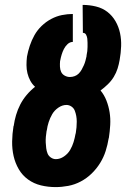

<svg xmlns="http://www.w3.org/2000/svg" viewBox="-20 -755 540 783"><path d="M207 8Q176 8 147 1Q118 -6 94.5 -23Q71 -40 56.5 -65Q42 -90 35.5 -118.5Q29 -147 29.5 -178Q30 -209 35 -240L36 -242Q39 -264 45.5 -286Q52 -308 62.5 -328.5Q73 -349 88.5 -367.5Q104 -386 123 -401Q111 -412 103.5 -426Q96 -440 92 -456Q88 -472 88 -489.5Q88 -507 90 -524Q94 -546 101.5 -568.5Q109 -591 120.5 -611.5Q132 -632 149.5 -649Q167 -666 188.5 -677.5Q210 -689 232.5 -693.5Q255 -698 277 -698V-584Q265 -584 255.5 -575Q246 -566 240.5 -555Q235 -544 231.5 -532.5Q228 -521 226 -510L225 -506Q224 -495 224.5 -483Q225 -471 229.5 -461.5Q234 -452 244 -446.5Q254 -441 265 -441Q275 -441 284.5 -444.5Q294 -448 301 -455Q308 -462 313 -471Q318 -480 322 -489Q326 -498 328.5 -507.5Q331 -517 333 -526V-529Q335 -538 336 -546.5Q337 -555 337 -563.5Q337 -572 337 -580.5Q337 -589 336 -597.5Q335 -606 331 -613.5Q327 -621 318 -621L317 -735Q345 -735 371.5 -728.5Q398 -722 418 -706.5Q438 -691 451 -668.5Q464 -646 469.5 -620Q475 -594 474 -566.5Q473 -539 468 -511Q465 -493 459.5 -475.5Q454 -458 444 -441.5Q434 -425 419.5 -411Q405 -397 390 -386Q405 -368 414 -345Q423 -322 427 -297Q431 -272 429.5 -245.5Q428 -219 424 -193L423 -190Q419 -165 411 -139.5Q403 -114 388.5 -90.5Q374 -67 354 -47.5Q334 -28 309.5 -15Q285 -2 258.5 3Q232 8 207 8ZM208 -106Q225 -106 241 -117Q257 -128 266 -143.5Q275 -159 280 -175.5Q285 -192 288 -209L289 -212Q291 -224 292 -235.5Q293 -247 293 -259Q293 -271 291 -282Q289 -293 285 -303.5Q281 -314 271.5 -320.5Q262 -327 251 -327Q234 -327 218 -316Q202 -305 193 -289.5Q184 -274 178.5 -257Q173 -240 171 -224L170 -221Q168 -209 167 -197Q166 -185 166.5 -173.5Q167 -162 168.5 -150.5Q170 -139 174 -129Q178 -119 187.5 -112.5Q197 -106 208 -106Z"/></svg>

Font: Iosevka Curly Slab Heavy
Style: Italic
Weight: 900
Italic angle: -9°
Monospace: yes
Designer: Belleve Invis
Foundry: Belleve Invis
Version: Version 22.1.2; ttfautohint (v1.8.4)